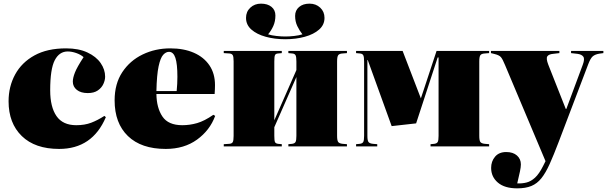

<svg xmlns="http://www.w3.org/2000/svg" viewBox="-20 -802 3326 1052"><path d="M304 14Q172 14 99.5 -56.5Q27 -127 27 -247Q27 -328 63 -394Q99 -460 169 -498.5Q239 -537 342 -537Q411 -537 459 -514.5Q507 -492 531.5 -456.5Q556 -421 556 -382Q556 -363 546.5 -342Q537 -321 516 -306.5Q495 -292 461 -292Q423 -292 401 -309.5Q379 -327 379 -355Q379 -375 390.5 -404.5Q402 -434 438 -489Q422 -503 397.5 -511.5Q373 -520 351 -520Q305 -520 280 -472Q255 -424 255 -307Q255 -216 289.5 -166Q324 -116 398 -116Q444 -116 479.5 -129.5Q515 -143 552 -167L560 -160Q486 14 304 14Z M888 14Q754 14 681 -56.5Q608 -127 608 -252Q608 -343 650 -406.5Q692 -470 761.5 -503.5Q831 -537 913 -537Q987 -537 1042 -513Q1097 -489 1127.5 -444Q1158 -399 1158 -336Q1158 -326 1157.5 -314Q1157 -302 1156 -287H837Q838 -211 870 -163.5Q902 -116 979 -116Q1020 -116 1060 -127.5Q1100 -139 1149 -173L1159 -167Q1130 -88 1059.5 -37Q989 14 888 14ZM837 -303H948Q950 -324 951 -343Q952 -362 952 -381Q952 -452 941 -485Q930 -518 906 -518Q889 -518 874 -501.5Q859 -485 849 -438.5Q839 -392 837 -303Z M1206 0V-12L1237 -14Q1250 -15 1255 -23Q1260 -31 1260 -57V-466Q1260 -492 1255 -500Q1250 -508 1237 -509L1206 -511V-523H1524V-511L1503 -509Q1490 -508 1486.5 -499.5Q1483 -491 1483 -465V-143L1604 -418V-465Q1604 -490 1599.5 -499Q1595 -508 1581 -509L1560 -511V-523H1881V-511L1857 -509Q1839 -508 1833 -499.5Q1827 -491 1827 -465V-58Q1827 -32 1833 -24Q1839 -16 1857 -14L1881 -12V0H1560V-12L1581 -14Q1595 -16 1599.5 -24.5Q1604 -33 1604 -58V-380L1483 -105V-58Q1483 -32 1486.5 -24Q1490 -16 1503 -14L1524 -12V0ZM1328 -704Q1328 -738 1351.5 -760Q1375 -782 1410 -782Q1446 -782 1467.5 -764.5Q1489 -747 1489 -717Q1489 -685 1477.5 -659.5Q1466 -634 1449 -614Q1467 -608 1494 -605Q1521 -602 1543 -602Q1566 -602 1592.5 -605Q1619 -608 1637 -614Q1621 -634 1609 -659Q1597 -684 1597 -715Q1597 -745 1618.5 -763.5Q1640 -782 1676 -782Q1711 -782 1734.5 -760Q1758 -738 1758 -704Q1758 -666 1728.5 -640Q1699 -614 1650 -600.5Q1601 -587 1543 -587Q1485 -587 1436 -600.5Q1387 -614 1357.5 -640Q1328 -666 1328 -704Z M1931 0V-12L1952 -14Q1966 -16 1970.5 -24.5Q1975 -33 1975 -58V-465Q1975 -490 1970.5 -499Q1966 -508 1952 -509L1931 -511V-523H2186L2286 -263L2301 -308L2372 -523H2660V-511L2636 -509Q2618 -508 2612 -499.5Q2606 -491 2606 -465V-58Q2606 -32 2612 -24Q2618 -16 2636 -14L2660 -12V0H2339V-12L2360 -14Q2374 -16 2378.5 -24.5Q2383 -33 2383 -58V-487H2378L2260 -126L2126 -111L1995 -473H1993V-58Q1993 -32 1999 -24Q2005 -16 2023 -14L2047 -12V0Z M2814 230Q2745 230 2708 198.5Q2671 167 2671 118Q2671 82 2692.5 56.5Q2714 31 2754 31Q2791 31 2812.5 50Q2834 69 2834 99Q2834 113 2829 137Q2824 161 2814 203Q2841 204 2865 198Q2889 192 2911.5 171.5Q2934 151 2956 107L2969 81L2747 -446Q2734 -478 2724.5 -489Q2715 -500 2690 -506L2670 -511V-523H3045V-511L3011 -507Q2987 -505 2979 -493.5Q2971 -482 2984 -448L3080 -205H3083L3173 -447Q3185 -479 3176 -491.5Q3167 -504 3144 -507L3109 -511V-523H3286V-511L3264 -508Q3240 -504 3227.5 -493Q3215 -482 3203 -450L3041 -24Q3014 47 2992 96Q2970 145 2946.5 174.5Q2923 204 2891.5 217Q2860 230 2814 230Z"/></svg>

Font: Literata 72pt Black
Style: Regular
Weight: 900
Designer: Latin by Veronika Burian and Jose Scaglione. Greek by Irene Vlachou. Cyrillic by Vera Evstafieva.
Foundry: TypeTogether
Version: Version 3.002